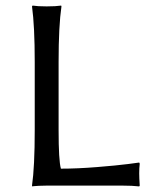

<svg xmlns="http://www.w3.org/2000/svg" viewBox="-20 -668 555 691"><path d="M190.9 -444.8V-200.2Q190.9 -89.8 199.2 -61Q258.8 -61 329.1 -66.7Q399.4 -72.3 440.4 -77.6L481 -83L482.9 -79.1Q481 -63.5 481 -43.9Q481 -28.3 482.9 0L481 2.9Q457 0 420.9 0H147.9Q132.8 0 119.9 0.7Q106.9 1.5 101.6 2L96.2 2.9L95.2 0Q105 -67.9 105 -200.2V-444.8Q105 -573.7 95.2 -645L97.2 -647.9Q115.2 -645 147.9 -645Q181.6 -645 200.2 -647.9L201.2 -645Q190.9 -575.2 190.9 -444.8Z"/></svg>

Font: Linux Biolinum G
Style: Regular
Weight: 400
Designer: Philipp H. Poll
Foundry: Philipp H. Poll
Version: Version 1.1.0 ; ttfautohint (v1.6)